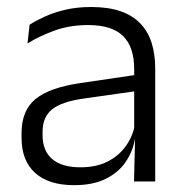

<svg xmlns="http://www.w3.org/2000/svg" viewBox="-20 -518 526 548"><path d="M362.5 0 365.5 -121.5 363 -131V-288.5V-321Q363 -384 331.2 -415.2Q299.5 -446.5 231.5 -446.5Q178.5 -446.5 135 -430.5Q91.5 -414.5 58.5 -394L64.5 -447.5Q82.5 -459 108 -470.8Q133.5 -482.5 166.8 -490.2Q200 -498 240 -498Q289 -498 323.8 -486Q358.5 -474 380.5 -451Q402.5 -428 412.8 -395.5Q423 -363 423 -322.5V0ZM191.5 10.5Q119 10.5 80.2 -24.5Q41.5 -59.5 41.5 -125V-138Q41.5 -202.5 81.2 -235.2Q121 -268 210 -281L373 -305L376 -259L217.5 -236.5Q155.5 -227.5 128.5 -205.8Q101.5 -184 101.5 -141.5V-132.5Q101.5 -87.5 129 -64Q156.5 -40.5 209.5 -40.5Q255 -40.5 287.2 -57Q319.5 -73.5 339.2 -101.2Q359 -129 365.5 -163.5L377.5 -120.5H365Q359 -86 338.8 -56Q318.5 -26 282.2 -7.8Q246 10.5 191.5 10.5Z"/></svg>

Font: Anek Tamil Medium Light
Style: Regular
Weight: 300
Version: Version 1.003